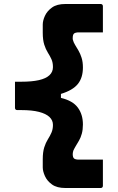

<svg xmlns="http://www.w3.org/2000/svg" viewBox="-20 -780 590 961"><path d="M395 -157Q395 -131 389.5 -111Q384 -91 375.5 -76.5Q367 -62 359.5 -49.5Q352 -37 347 -26Q346 -22 345 -18Q344 -14 344 -9Q344 8 351 13.5Q358 19 376 19Q401 19 425 19Q449 19 474 19H495Q495 52 495 84.5Q495 117 495 150Q495 155 492 158Q489 161 484 161H307Q265 161 240.5 143.5Q216 126 205 101.5Q194 77 194 58V17Q194 -19 201.5 -42.5Q209 -66 219.5 -82.5Q230 -99 237.5 -116Q245 -133 245 -155Q245 -178 227.5 -194.5Q210 -211 175 -220Q140 -229 87 -229H66Q61 -229 58 -232Q55 -235 55 -240Q55 -273 55 -305.5Q55 -338 55 -371H87Q140 -371 175 -379Q210 -387 227.5 -403.5Q245 -420 245 -444Q245 -467 237.5 -483.5Q230 -500 219.5 -516.5Q209 -533 201.5 -556.5Q194 -580 194 -616V-657Q194 -677 205 -701Q216 -725 240.5 -742.5Q265 -760 307 -760H484Q489 -760 492 -757Q495 -754 495 -749Q495 -716 495 -683.5Q495 -651 495 -618H474Q449 -618 425 -618Q401 -618 376 -618Q358 -618 351 -612.5Q344 -607 344 -590Q344 -588 344 -585Q344 -582 345 -580Q348 -568 356 -555Q364 -542 373 -526.5Q382 -511 388.5 -490.5Q395 -470 395 -442Q395 -391 369.5 -359.5Q344 -328 285 -310V-290Q344 -276 369.5 -241.5Q395 -207 395 -157Z"/></svg>

Font: Recursive ExtraBold
Style: Regular
Weight: 800
Version: Version 1.085